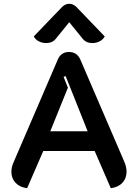

<svg xmlns="http://www.w3.org/2000/svg" viewBox="-20 -983 728 1012"><path d="M40 -77Q40 -104 53 -131L285 -670Q302 -709 344 -709Q385 -709 403 -670L635 -131Q647 -103 647 -78Q647 -43 625 -19.5Q603 4 564 9L479 -187H208L123 9Q84 4 62 -19.5Q40 -43 40 -77ZM442 -291 326 -582 315 -578 338 -521 245 -291ZM223 -756Q203 -756 185 -765Q167 -774 158 -791L307 -946Q324 -963 345 -963Q366 -963 383 -946L532 -791Q523 -774 505 -765Q487 -756 467 -756Q435 -756 418 -776L345 -866L272 -776Q255 -756 223 -756Z"/></svg>

Font: K2D SemiBold
Style: Regular
Weight: 600
Designer: Katatrad Aksorn Co.,Ltd.
Foundry: Cadson Demak Co.,Ltd.
Version: Version 1.000; ttfautohint (v1.6)